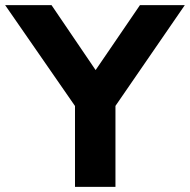

<svg xmlns="http://www.w3.org/2000/svg" viewBox="-50 -725 737 745"><path d="M241 0V-363L272 -269L-30 -705H150L334 -434H308L493 -705H667L367 -269L398 -363V0Z"/></svg>

Font: Nunito Sans 11pt ExtraBold
Style: Regular
Weight: 800
Version: Version 3.101;gftools[0.9.27]